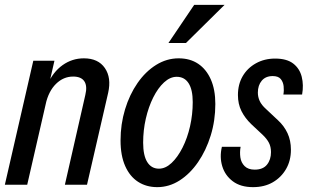

<svg xmlns="http://www.w3.org/2000/svg" viewBox="-21 -760 1270 790"><path d="M-1 0 116 -510H203L181 -414H186L91 0ZM246 0 330 -369Q339 -406 326 -425.5Q313 -445 280 -445Q240 -445 209.5 -415Q179 -385 167 -332L173 -410Q197 -464 236.5 -492Q276 -520 324 -520Q383 -520 410.5 -480Q438 -440 424 -378L337 0Z M626 10Q581 10 547 -12Q513 -34 494 -77Q475 -120 475 -182Q475 -249 493.5 -310Q512 -371 545 -418.5Q578 -466 621.5 -493Q665 -520 714 -520Q761 -520 794.5 -497.5Q828 -475 846.5 -433Q865 -391 865 -332Q865 -264 846 -202.5Q827 -141 794 -93Q761 -45 718 -17.5Q675 10 626 10ZM633 -66Q660 -66 685 -89.5Q710 -113 730 -152.5Q750 -192 761 -240.5Q772 -289 772 -340Q772 -391 755 -417.5Q738 -444 706 -444Q679 -444 654 -421Q629 -398 609.5 -359Q590 -320 579 -272Q568 -224 568 -173Q568 -120 585 -93Q602 -66 633 -66ZM744 -583H672L778 -740H903Z M1020 10Q969 10 937 -14Q905 -38 893.5 -76Q882 -114 892 -156H969Q965 -134 968 -112.5Q971 -91 985.5 -76.5Q1000 -62 1027 -62Q1061 -62 1077.5 -82.5Q1094 -103 1094 -134Q1094 -156 1085.5 -172.5Q1077 -189 1059 -206L1013 -249Q987 -274 972.5 -303Q958 -332 958 -369Q958 -413 977.5 -446.5Q997 -480 1032 -499.5Q1067 -519 1111 -519Q1159 -519 1185.5 -498.5Q1212 -478 1220.5 -444Q1229 -410 1222 -371H1145Q1148 -388 1146 -405.5Q1144 -423 1134 -435Q1124 -447 1101 -447Q1072 -447 1056 -428Q1040 -409 1040 -379Q1040 -361 1047.5 -344.5Q1055 -328 1074 -311L1123 -265Q1148 -242 1162 -212Q1176 -182 1176 -144Q1176 -99 1156 -64.5Q1136 -30 1101.5 -10Q1067 10 1020 10Z"/></svg>

Font: Instrument Sans Condensed Medium
Style: Italic
Weight: 500
Width: 3
Italic angle: -13°
Designer: Rodrigo Fuenzalida
Foundry: fragTYPE
Version: Version 1.000;gftools[0.9.28]